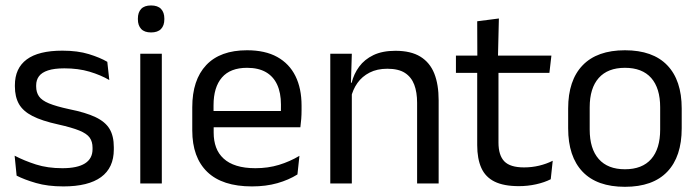

<svg xmlns="http://www.w3.org/2000/svg" viewBox="-20 -690 2630 722"><path d="M218.5 11Q159.5 11 115.5 -1.8Q71.5 -14.5 42.5 -29.5L35 -104.5Q71.5 -85.5 115.2 -71.5Q159 -57.5 214.5 -57.5Q271 -57.5 299.5 -75.5Q328 -93.5 328 -129V-134.5Q328 -157.5 317.2 -172.5Q306.5 -187.5 278.5 -199Q250.5 -210.5 199 -222Q137.5 -235.5 102 -253.8Q66.5 -272 51.2 -299Q36 -326 36 -365V-369.5Q36 -433.5 80.5 -466.5Q125 -499.5 214.5 -499.5Q272 -499.5 314.2 -486.5Q356.5 -473.5 383.5 -457.5L391 -389Q358.5 -408 316.5 -420.5Q274.5 -433 222 -433Q184 -433 160.5 -425.2Q137 -417.5 126.5 -403.2Q116 -389 116 -369V-365Q116 -343 126.5 -327.8Q137 -312.5 164.2 -301.2Q191.5 -290 240 -279.5Q302.5 -267 339.2 -249.5Q376 -232 392 -205.2Q408 -178.5 408 -136.5V-128Q408 -59 360 -24Q312 11 218.5 11Z M507.5 0V-488H588.5V0ZM548 -568Q523 -568 510.8 -581.2Q498.5 -594.5 498.5 -617.5V-620Q498.5 -643.5 510.8 -656.5Q523 -669.5 548 -669.5Q573 -669.5 585.5 -656.5Q598 -643.5 598 -620V-617.5Q598 -594 585.5 -581Q573 -568 548 -568Z M927.5 11Q816 11 759.5 -43.5Q703 -98 703 -199.5V-286.5Q703 -389.5 755.5 -445.2Q808 -501 909 -501Q977 -501 1022.5 -475.8Q1068 -450.5 1091 -404Q1114 -357.5 1114 -293V-275Q1114 -259 1112.8 -243Q1111.5 -227 1109.5 -211.5H1035Q1036 -235.5 1036.2 -257Q1036.5 -278.5 1036.5 -296.5Q1036.5 -341 1022.2 -371.8Q1008 -402.5 979.8 -418.8Q951.5 -435 909 -435Q846 -435 814.5 -398.5Q783 -362 783 -294V-247.5L783.5 -237.5V-191Q783.5 -160.5 792.5 -136Q801.5 -111.5 820.8 -93.8Q840 -76 869.8 -66.8Q899.5 -57.5 940.5 -57.5Q988 -57.5 1029 -70Q1070 -82.5 1106 -104L1098.5 -34Q1066 -13.5 1023 -1.2Q980 11 927.5 11ZM745.5 -211.5V-272.5H1092.5V-211.5Z M1548.5 0V-303.5Q1548.5 -343 1537.8 -371.5Q1527 -400 1502.8 -415.8Q1478.5 -431.5 1436.5 -431.5Q1398 -431.5 1369.8 -417Q1341.5 -402.5 1324 -377.8Q1306.5 -353 1299.5 -321.5L1285 -379H1302.5Q1310.5 -412 1330.5 -439.2Q1350.5 -466.5 1384.2 -482.8Q1418 -499 1467 -499Q1525 -499 1560.8 -477Q1596.5 -455 1613 -413.8Q1629.5 -372.5 1629.5 -312.5V0ZM1222 0V-488H1303L1299.5 -371L1303 -366.5V0Z M1931 10Q1874.5 10 1840 -7Q1805.5 -24 1790 -58.5Q1774.5 -93 1774.5 -144.5V-452.5H1854.5V-154Q1854.5 -106 1876.5 -83.2Q1898.5 -60.5 1950.5 -60.5Q1980 -60.5 2007.2 -67Q2034.5 -73.5 2058.5 -85.5L2051 -16Q2027.5 -4 1996 3Q1964.5 10 1931 10ZM1694.5 -416V-481H2053.5L2046 -416ZM1775 -473 1774.5 -610 1856 -620.5 1852.5 -473Z M2330 12.5Q2225 12.5 2170.8 -44.2Q2116.5 -101 2116.5 -207.5V-282Q2116.5 -388 2171 -444.5Q2225.5 -501 2330 -501Q2435 -501 2489.2 -444.5Q2543.5 -388 2543.5 -282V-207.5Q2543.5 -101 2489.2 -44.2Q2435 12.5 2330 12.5ZM2330 -53.5Q2395 -53.5 2428.8 -92Q2462.5 -130.5 2462.5 -203V-286.5Q2462.5 -358.5 2428.8 -396.8Q2395 -435 2330 -435Q2265.5 -435 2231.5 -396.8Q2197.5 -358.5 2197.5 -286.5V-203Q2197.5 -130.5 2231.5 -92Q2265.5 -53.5 2330 -53.5Z"/></svg>

Font: Anek Latin Medium
Style: Regular
Weight: 400
Version: Version 1.003